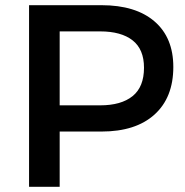

<svg xmlns="http://www.w3.org/2000/svg" viewBox="-20 -720 713 740"><path d="M371 -700Q503 -700 575.5 -637.5Q648 -575 648 -462Q648 -344 575.5 -278.5Q503 -213 371 -213H158L210 -265V0H92V-700ZM366 -314Q447 -314 491 -349.5Q535 -385 535 -459Q535 -530 491 -564.5Q447 -599 366 -599H158L210 -651V-262L158 -314Z"/></svg>

Font: Alexandria
Style: Regular
Weight: 400
Designer: Mohamed Gaber
Foundry: Kief Type Foundry
Version: Version 5.100